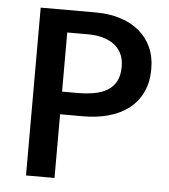

<svg xmlns="http://www.w3.org/2000/svg" viewBox="-48 -674 631 718"><g transform="rotate(5 267.5 -315.0)"><path d="M76 -630H282Q333 -630 374.5 -617Q416 -604 445.5 -579.5Q475 -555 491.5 -519.5Q508 -484 508 -438Q508 -387 490 -349.5Q472 -312 440 -287.5Q408 -263 364.5 -251Q321 -239 270 -239H183V0H76ZM183 -324H240Q274 -324 302.5 -329Q331 -334 352 -346.5Q373 -359 385 -380.5Q397 -402 397 -436Q397 -466 386 -487Q375 -508 356 -521Q337 -534 313 -540Q289 -546 262 -546H183Z"/></g></svg>

Font: Mukta Medium
Style: Regular
Weight: 500
Designer: Girish Dalvi and Yashodeep Gholap
Foundry: Ek Type
Version: Version 2.538;PS 1.002;hotconv 16.6.51;makeotf.lib2.5.65220;